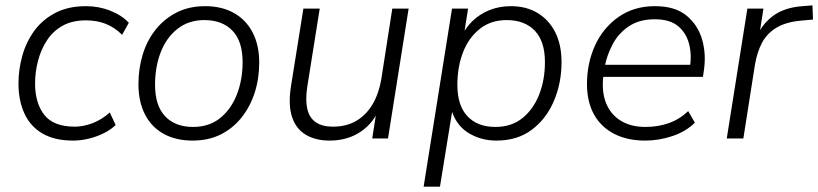

<svg xmlns="http://www.w3.org/2000/svg" viewBox="-20 -517 3056 717"><path d="M253 8Q184 8 138.5 -18.5Q93 -45 71 -93.5Q49 -142 49 -205Q49 -258 63.5 -309.5Q78 -361 108.5 -402.5Q139 -444 187 -469Q235 -494 301 -494Q349 -494 392 -477Q435 -460 461 -432L436 -387Q409 -414 376 -427.5Q343 -441 301 -441Q250 -441 214 -421Q178 -401 155.5 -366.5Q133 -332 122 -290Q111 -248 111 -205Q111 -132 145.5 -88Q180 -44 259 -44Q291 -44 325.5 -57Q360 -70 390 -97L412 -50Q393 -32 366.5 -19Q340 -6 310.5 1Q281 8 253 8Z M699 8Q637 8 591.5 -17Q546 -42 521.5 -89.5Q497 -137 497 -203Q497 -262 513.5 -315Q530 -368 562.5 -408Q595 -448 641 -471Q687 -494 746 -494Q808 -494 853.5 -468.5Q899 -443 923.5 -395.5Q948 -348 948 -283Q948 -223 931 -170.5Q914 -118 881.5 -77.5Q849 -37 803.5 -14.5Q758 8 699 8ZM701 -43Q761 -43 802 -76Q843 -109 864.5 -164Q886 -219 886 -285Q886 -363 848 -402.5Q810 -442 743 -442Q684 -442 642.5 -409Q601 -376 580 -321.5Q559 -267 559 -200Q559 -123 596.5 -83Q634 -43 701 -43Z M1211 8Q1159 8 1122.5 -13.5Q1086 -35 1071 -79Q1056 -123 1066 -191L1113 -485H1174L1127 -190Q1120 -141 1128 -108.5Q1136 -76 1160 -60Q1184 -44 1223 -44Q1274 -44 1311 -66Q1348 -88 1371.5 -128Q1395 -168 1404 -222L1445 -485H1506L1429 0H1370L1388 -115H1398Q1375 -57 1326 -24.5Q1277 8 1211 8Z M1562 180 1668 -485H1728L1711 -377H1701Q1718 -413 1745 -439Q1772 -465 1808.5 -479.5Q1845 -494 1888 -494Q1945 -494 1987.5 -468.5Q2030 -443 2053.5 -396.5Q2077 -350 2077 -285Q2077 -207 2048.5 -140Q2020 -73 1966 -32.5Q1912 8 1834 8Q1774 8 1727 -22Q1680 -52 1663 -116H1671L1623 180ZM1830 -43Q1890 -43 1931 -76Q1972 -109 1993.5 -164Q2015 -219 2015 -285Q2015 -363 1977 -402.5Q1939 -442 1872 -442Q1813 -442 1771.5 -409Q1730 -376 1709 -321.5Q1688 -267 1688 -200Q1688 -123 1725.5 -83Q1763 -43 1830 -43Z M2389 8Q2322 8 2273 -17.5Q2224 -43 2198 -90Q2172 -137 2172 -203Q2172 -281 2202 -347Q2232 -413 2289.5 -453.5Q2347 -494 2426 -494Q2501 -494 2544 -458.5Q2587 -423 2602.5 -367.5Q2618 -312 2608 -250L2605 -230H2217L2224 -275H2575L2556 -262Q2564 -313 2553 -354Q2542 -395 2511.5 -420Q2481 -445 2425 -445Q2367 -445 2328 -418.5Q2289 -392 2267.5 -351Q2246 -310 2238 -267L2235 -246Q2225 -185 2240.5 -139.5Q2256 -94 2294.5 -68.5Q2333 -43 2390 -43Q2437 -43 2477 -57Q2517 -71 2550 -102L2575 -59Q2542 -26 2491.5 -9Q2441 8 2389 8Z M2694 0 2771 -485H2831L2813 -370H2802Q2821 -422 2864 -455.5Q2907 -489 2977 -494L3014 -497L3016 -444L2972 -440Q2915 -435 2879.5 -413.5Q2844 -392 2825.5 -357Q2807 -322 2799 -274L2756 0Z"/></svg>

Font: Nunito Sans 12pt ExtraLight 12pt Light
Style: Italic
Weight: 300
Italic angle: -9°
Version: Version 3.101;gftools[0.9.27]